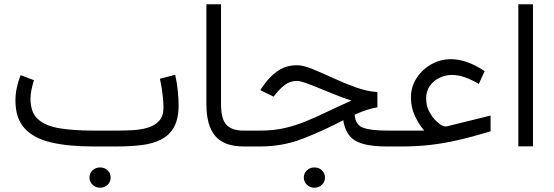

<svg xmlns="http://www.w3.org/2000/svg" viewBox="-20 -685 2591 898"><path d="M398.4 145.5Q398.4 125.5 412.8 111.8Q427.2 98.1 448.2 98.1Q469.2 98.1 483.4 111.8Q497.6 125.5 497.6 145.5Q497.6 165 483.4 179Q469.2 192.9 448.2 192.9Q427.2 192.9 412.8 179Q398.4 165 398.4 145.5ZM527.3 0H414.1Q298.3 0 217.5 -19.3Q136.7 -38.6 94.5 -85.4Q52.2 -132.3 52.2 -214.8Q52.2 -246.1 58.8 -275.6Q65.4 -305.2 76.2 -333.5L138.7 -310.1Q132.3 -289.1 127.4 -266.4Q122.6 -243.7 122.6 -222.7Q122.6 -159.7 157.2 -127.9Q191.9 -96.2 257.3 -85.2Q322.8 -74.2 414.1 -74.2H527.8Q563 -74.2 600.8 -76.2Q638.7 -78.1 671.4 -87.9Q704.1 -97.7 724.4 -119.9Q744.6 -142.1 744.6 -182.6Q744.6 -208.5 740.2 -244.4Q735.8 -280.3 728 -316.9L799.3 -335Q807.6 -299.8 811.5 -260.7Q815.4 -221.7 815.4 -193.4Q815.4 -128.4 793.2 -89.6Q771 -50.8 731.7 -31.5Q692.4 -12.2 639.9 -6.1Q587.4 0 527.3 0Z M945.3 -665H1013.7V-198.2Q1013.7 -127.4 1039.6 -100.8Q1065.4 -74.2 1118.7 -74.2H1135.3V0H1118.7Q1029.3 0 987.3 -48.3Q945.3 -96.7 945.3 -198.2Z M1400.9 145.5Q1400.9 125.5 1415.3 111.8Q1429.7 98.1 1450.7 98.1Q1471.7 98.1 1485.8 111.8Q1500 125.5 1500 145.5Q1500 165 1485.8 179Q1471.7 192.9 1450.7 192.9Q1429.7 192.9 1415.3 179Q1400.9 165 1400.9 145.5ZM1745.1 -254.4V-183.1Q1723.6 -179.7 1696.3 -171.1Q1668.9 -162.6 1638.7 -148.4Q1642.6 -99.6 1679.9 -86.9Q1717.3 -74.2 1789.6 -74.2H1816.9V0H1788.1Q1688 0 1642.1 -26.9Q1596.2 -53.7 1585.4 -122.6Q1488.3 -71.8 1395 -35.9Q1301.8 0 1197.3 0H1115.7V-74.2H1198.7Q1258.8 -74.2 1309.6 -85.7Q1360.4 -97.2 1408.9 -116.9Q1457.5 -136.7 1509.5 -161.9Q1561.5 -187 1623.5 -214.4Q1585.4 -227.1 1545.9 -242.9Q1506.3 -258.8 1470.9 -273.4Q1435.5 -288.1 1408.7 -297.4Q1381.8 -306.6 1369.1 -306.6Q1336.9 -306.6 1313.5 -288.8Q1290 -271 1270.5 -246.6L1259.8 -232.9L1197.8 -263.2L1204.1 -273.4Q1235.8 -322.3 1275.9 -351.1Q1315.9 -379.9 1369.6 -379.9Q1398.4 -379.9 1442.4 -361.8Q1486.3 -343.8 1538.3 -319.8Q1590.3 -295.9 1643.8 -276.6Q1697.3 -257.3 1745.1 -254.4Z M1964.4 -74.2Q1940.9 -100.1 1921.4 -141.1Q1901.9 -182.1 1901.9 -228.5Q1901.9 -278.3 1928 -319.1Q1954.1 -359.9 1996.8 -384Q2039.6 -408.2 2089.4 -408.2Q2162.6 -408.2 2246.6 -352.5L2219.7 -292.5Q2185.5 -312.5 2154.3 -323.5Q2123 -334.5 2094.7 -334.5Q2063 -334.5 2035.2 -321Q2007.3 -307.6 1990.2 -283Q1973.1 -258.3 1973.1 -225.1Q1973.1 -188.5 1989 -160.4Q2004.9 -132.3 2022.9 -116.2Q2041 -100.1 2047.4 -98.1Q2060.5 -91.8 2070.8 -94.2L2274.4 -144.5V-70.8Q2192.4 -45.9 2124.5 -30.3Q2056.6 -14.6 1993.7 -7.3Q1930.7 0 1861.8 0H1797.4V-74.2Z M2472.7 -665V-0.5H2404.3V-665Z"/></svg>

Font: Vazirmatn RD UI Light
Style: Regular
Weight: 300
Designer: Saber Rastikerdar
Foundry: Saber Rastikerdar
Version: Version 33.003